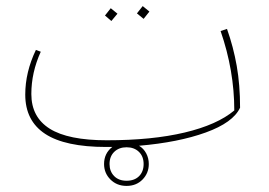

<svg xmlns="http://www.w3.org/2000/svg" viewBox="-20 -471 885 631"><path d="M452 -409 430 -427 449 -451 471 -433ZM346 -402 325 -420 344 -444 366 -426ZM437 8Q452 17 460.5 33Q469 49 469 68Q469 98 448.5 119Q428 140 396 140Q364 140 343 119Q322 98 322 68Q322 33 349 12H329Q194 12 128.5 -31Q63 -74 63 -160Q63 -234 98 -307L114 -301Q83 -233 83 -162Q83 -86 143.5 -48Q204 -10 331 -10Q480 -10 587 -35.5Q694 -61 750 -108Q750 -239 705 -369L726 -376Q747 -317 758 -254.5Q769 -192 769 -117Q746 -68 656 -35.5Q566 -3 437 8ZM396 13Q371 13 355.5 28Q340 43 340 68Q340 92 355 107.5Q370 123 396 123Q422 123 437 108Q452 93 452 68Q452 43 436.5 28Q421 13 396 13Z"/></svg>

Font: FiraGO Thin
Style: Italic
Weight: 100
Italic angle: -8°
Designer: bBox Type GmbH
Foundry: bBox Type GmbH
Version: Version 1.001